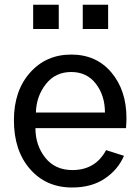

<svg xmlns="http://www.w3.org/2000/svg" viewBox="-20 -791 603 828"><path d="M123 -666V-770.5H233.4V-666ZM336.9 -666V-770.5H446.3V-666ZM40 -272.5Q40 -399.4 109.4 -477.5Q178.7 -555.7 287.1 -555.7Q395.5 -555.7 460.4 -478.5Q525.4 -401.4 525.4 -281.2Q525.4 -265.6 523.4 -238.3H132.8Q132.8 -164.1 175.3 -110.8Q217.8 -57.6 292 -57.6Q391.6 -57.6 437.5 -143.6L514.6 -119.1Q489.3 -59.6 432.1 -21Q375 17.6 291 17.6Q178.7 17.6 109.4 -62Q40 -141.6 40 -272.5ZM134.8 -305.7H432.6Q432.6 -378.9 393.6 -429.7Q354.5 -480.5 287.1 -480.5Q218.8 -480.5 177.7 -428.2Q136.7 -376 134.8 -305.7Z"/></svg>

Font: Gothic A1 Medium
Style: Regular
Weight: 500
Designer: HanYang I&C Co.,Ltd.
Foundry: HanYang I&C Co.,Ltd.
Version: Version 2.50